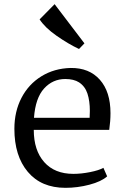

<svg xmlns="http://www.w3.org/2000/svg" viewBox="-20 -889 599 921"><path d="M49 0ZM510 -346Q510 -308 504 -266H142Q142 -168 192 -111.5Q242 -55 332 -55Q370 -55 412.5 -63.5Q455 -72 476 -84L494 -43Q466 -18 409 -3Q352 12 294 12Q178 12 113.5 -64.5Q49 -141 49 -271Q49 -354 83 -419.5Q117 -485 178.5 -523Q240 -561 319 -563Q408 -564 459 -506.5Q510 -449 510 -346ZM143 -324H410Q411 -335 411 -357Q411 -405 399.5 -440Q388 -475 359 -494Q334 -510 293 -510Q233 -510 191.5 -464.5Q150 -419 143 -324ZM170 -796 242 -869 385 -681 359 -654Q308 -678 252 -717Q196 -756 170 -796Z"/></svg>

Font: Martel DemiBold
Style: Regular
Weight: 600
Designer: Dan Reynolds
Foundry: Dan Reynolds
Version: Version 1.001; ttfautohint (v1.1) -l 5 -r 5 -G 72 -x 0 -D la